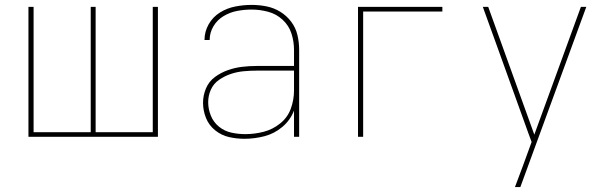

<svg xmlns="http://www.w3.org/2000/svg" viewBox="-20 -558 2488 783"><path d="M96 0H624V-530H603V-19H370V-530H350V-19H117V-530H96Z M977 8Q1018 8 1058.5 -2.5Q1099 -13 1131.5 -40.5Q1164 -68 1179 -107V0H1200V-355Q1200 -385 1193 -415Q1186 -445 1167.5 -469.5Q1149 -494 1123 -510Q1097 -526 1067 -532Q1037 -538 1006 -538Q973 -538 939.5 -531.5Q906 -525 877 -507Q848 -489 831 -459Q814 -429 814 -395H835Q835 -425 850.5 -451Q866 -477 892 -492.5Q918 -508 947.5 -513.5Q977 -519 1006 -519Q1040 -519 1073.5 -510Q1107 -501 1132.5 -477.5Q1158 -454 1168.5 -421.5Q1179 -389 1179 -355V-289H1027Q997 -289 967.5 -285.5Q938 -282 909.5 -272Q881 -262 856.5 -244Q832 -226 820 -197.5Q808 -169 808 -139Q808 -107 820 -77Q832 -47 857.5 -26.5Q883 -6 914 1Q945 8 977 8ZM980 -11Q952 -11 924 -17Q896 -23 873.5 -41Q851 -59 840 -86Q829 -113 829 -141Q829 -168 840 -192.5Q851 -217 873.5 -232.5Q896 -248 921.5 -256.5Q947 -265 974 -267.5Q1001 -270 1027 -270H1179V-189Q1179 -151 1166 -115Q1153 -79 1122.5 -54.5Q1092 -30 1055 -20.5Q1018 -11 980 -11Z M1440 0H1461V-511H1784V-530H1440Z M2080 205H2102L2371 -530H2349L2159 -9L1971 -530H1949L2000 -389L2135 -14L2148 21L2110 125Q2102 145 2095 165Q2088 185 2080 205Z"/></svg>

Font: Iosevka Sparkle Thin
Style: Regular
Weight: 100
Designer: Belleve Invis
Foundry: Belleve Invis
Version: Version 4.5.0; ttfautohint (v1.8.3)